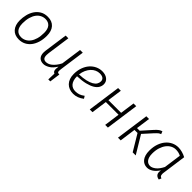

<svg xmlns="http://www.w3.org/2000/svg" viewBox="224 -1634 2854 2854"><g transform="rotate(45 1651.0 -207.0)"><path d="M54 -202Q54 -261 68.5 -320.5Q83 -380 114.5 -427.5Q146 -475 195 -504.5Q244 -534 313 -534Q404 -534 453.5 -478.5Q503 -423 503 -323Q503 -248 484.5 -186.5Q466 -125 432 -81Q398 -37 350.5 -13Q303 11 245 11Q154 11 104 -45.5Q54 -102 54 -202ZM312 -486Q271 -486 235 -468Q199 -450 172 -414Q145 -378 129.5 -324.5Q114 -271 114 -200Q114 -119 148.5 -78Q183 -37 246 -37Q286 -37 322 -55.5Q358 -74 385 -110Q412 -146 427.5 -200Q443 -254 443 -326Q443 -406 408.5 -446Q374 -486 312 -486Z M946 -118Q902 -48 851.5 -18.5Q801 11 759 11Q704 11 673 -20.5Q642 -52 642 -115Q642 -133 645 -154L697 -523H754L703 -161Q700 -137 700 -119Q700 -73 717.5 -55Q735 -37 766 -37Q787 -37 810.5 -45Q834 -53 858 -72Q882 -91 906.5 -121Q931 -151 954 -196L1000 -523H1057L1001 -121Q998 -97 998 -83Q998 -63 1005 -56Q1012 -49 1029 -48H1040L1017 120H975L979 -5Q961 -12 952.5 -26Q944 -40 944 -66Q944 -77 945.5 -89.5Q947 -102 949 -117Z M1611 -413Q1611 -375 1591.5 -341Q1572 -307 1528.5 -280.5Q1485 -254 1415 -236.5Q1345 -219 1244 -215Q1244 -167 1255 -133.5Q1266 -100 1285 -79Q1304 -58 1329.5 -48Q1355 -38 1385 -38Q1423 -38 1457.5 -49.5Q1492 -61 1530 -90L1554 -51Q1475 11 1386 11Q1341 11 1304 -3.5Q1267 -18 1240.5 -45.5Q1214 -73 1199.5 -113Q1185 -153 1185 -205Q1185 -279 1207 -340Q1229 -401 1266.5 -444Q1304 -487 1354 -510.5Q1404 -534 1459 -534Q1527 -534 1569 -500.5Q1611 -467 1611 -413ZM1455 -485Q1417 -485 1382 -469Q1347 -453 1319 -423Q1291 -393 1271.5 -350.5Q1252 -308 1246 -255Q1328 -258 1386 -271.5Q1444 -285 1480.5 -306Q1517 -327 1533.5 -354.5Q1550 -382 1550 -413Q1550 -447 1526 -466Q1502 -485 1455 -485Z M2051 0 2085 -247H1818L1784 0H1727L1800 -523H1857L1825 -294H2092L2124 -523H2181L2108 0Z M2450 -523 2419 -301H2475L2614 -457Q2632 -477 2646 -490Q2660 -503 2672 -511.5Q2684 -520 2695.5 -525Q2707 -530 2720 -534L2737 -491Q2726 -487 2717 -482.5Q2708 -478 2698 -470Q2688 -462 2675.5 -449Q2663 -436 2645 -417L2523 -282L2693 0H2629L2476 -255H2412L2377 0H2320L2393 -523Z M3189 11Q3112 -2 3112 -73Q3112 -88 3115 -108Q3075 -48 3030 -18.5Q2985 11 2938 11Q2905 11 2877 -2Q2849 -15 2828.5 -40.5Q2808 -66 2796.5 -104Q2785 -142 2785 -193Q2785 -273 2807 -336Q2829 -399 2866.5 -443Q2904 -487 2953.5 -510.5Q3003 -534 3058 -534Q3096 -534 3139.5 -522.5Q3183 -511 3221 -490L3169 -114Q3167 -106 3167 -98V-84Q3167 -58 3176 -46.5Q3185 -35 3205 -29ZM2954 -39Q2993 -39 3038.5 -74.5Q3084 -110 3122 -186L3160 -460Q3113 -485 3055 -485Q3014 -485 2976.5 -465.5Q2939 -446 2910 -408.5Q2881 -371 2863.5 -316.5Q2846 -262 2846 -193Q2846 -152 2854.5 -123Q2863 -94 2878 -75Q2893 -56 2912.5 -47.5Q2932 -39 2954 -39Z"/></g></svg>

Font: Glekhifnjqigglhiwekvrgaqftz
Style: Regular
Weight: 300
Italic angle: -8°
Designer: Carrois Corporate & Edenspiekermann
Foundry: Carrois Corporate GbR & Edenspiekermann AG
Version: Version 2.001